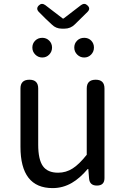

<svg xmlns="http://www.w3.org/2000/svg" viewBox="-20 -952 647 985"><path d="M250 13Q85 13 85 -199V-498Q85 -543 131 -543Q176 -543 176 -498V-210Q176 -134 200 -100Q224 -66 278 -66Q319 -66 353 -88Q385 -108 425 -158V-498Q425 -543 471 -543Q516 -543 516 -498V-271V-38Q516 0 477 0Q440 0 437 -36L433 -85H430Q389 -37 349 -14Q303 13 250 13ZM197 -657Q176 -657 161 -672Q146 -687 146 -708Q146 -729 160.5 -743.5Q175 -758 197 -758Q218 -758 232.5 -743.5Q247 -729 247 -708Q247 -687 232.5 -672Q218 -657 197 -657ZM412 -657Q391 -657 376 -672Q361 -687 361 -708Q361 -729 375.5 -743.5Q390 -758 412 -758Q434 -758 448 -743.5Q462 -729 462 -708Q462 -687 447.5 -672Q433 -657 412 -657ZM297 -805Q267 -805 246 -826L214 -856L179 -891Q163 -908 179 -924Q194 -939 212 -926L302 -857H306L396 -926Q414 -939 429 -924Q446 -908 429 -891L364 -827Q342 -805 311 -805Z"/></svg>

Font: GenSenRounded TW R
Style: Regular
Weight: 400
Version: Version 1.501;PS 1;hotconv 16.6.51;makeotf.lib2.5.65220